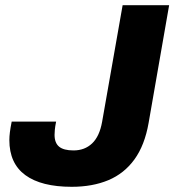

<svg xmlns="http://www.w3.org/2000/svg" viewBox="-20 -707 671 739"><path d="M256 12Q139 12 77.5 -33Q16 -78 16 -168Q16 -181 18 -197.5Q20 -214 25 -239H196Q192 -219 191 -207Q190 -195 190 -188Q190 -157 207.5 -142.5Q225 -128 263 -128Q306 -128 334.5 -155Q363 -182 373 -238L452 -687H631L552 -234Q537 -148 497.5 -93.5Q458 -39 397 -13.5Q336 12 256 12Z"/></svg>

Font: Archivo SemiBold ExtraBold
Style: Italic
Weight: 800
Italic angle: -10°
Version: Version 2.001